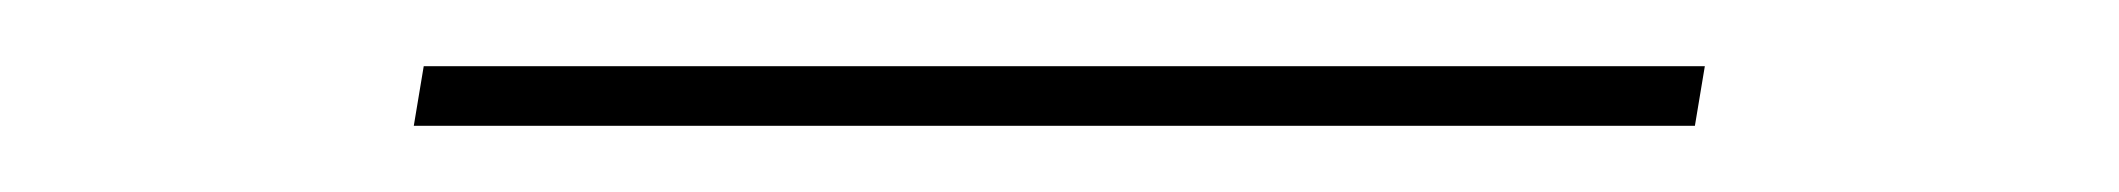

<svg xmlns="http://www.w3.org/2000/svg" viewBox="-20 -369 640 58"><path d="M105 -331 108 -349H495L492 -331Z"/></svg>

Font: Iosevka Curly Slab ThEx
Style: Italic
Weight: 100
Width: 7
Italic angle: -9°
Monospace: yes
Designer: Belleve Invis
Foundry: Belleve Invis
Version: Version 11.1.0; ttfautohint (v1.8.3)